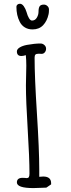

<svg xmlns="http://www.w3.org/2000/svg" viewBox="-20 -986 373 1005"><path d="M236.3 -936.5Q236.3 -946.8 228.3 -954.3Q220.2 -961.9 210 -961.9Q193.4 -961.9 187.5 -953.1Q181.6 -944.3 181.6 -924.3Q181.6 -908.2 172.6 -893.3Q163.6 -878.4 147.5 -878.4Q139.2 -878.4 131.6 -891.1Q124 -903.8 119.1 -922.4Q113.8 -940.4 104.5 -953.4Q95.2 -966.3 84.5 -966.3Q76.2 -966.3 71 -961.7Q65.9 -957 65.9 -950.7Q65.9 -905.3 83.5 -871.6Q92.8 -853 110.1 -842.5Q127.4 -832 150.4 -832Q184.6 -832 205.6 -854Q226.6 -876 234.4 -912.1Q236.3 -919.9 236.3 -936.5ZM247.6 -26.9Q247.6 -62 206.1 -62Q195.8 -62 185.5 -60.5V-99.1Q185.5 -200.7 173.3 -391.6Q161.1 -582.5 161.1 -684.1Q161.1 -695.8 165.5 -700.2Q169.9 -704.6 180.2 -704.6H188Q191.9 -704.1 197.8 -704.1Q208 -704.1 214.6 -712.2Q221.2 -720.2 221.2 -731Q221.2 -742.2 212.4 -750.2Q203.6 -758.3 191.9 -758.3Q161.6 -758.3 121.1 -751Q97.7 -746.6 83 -737.5Q68.4 -728.5 68.4 -716.8Q68.4 -692.9 91.8 -692.9Q102.1 -692.9 115.2 -697.3Q117.7 -671.4 117.7 -641.6L116.7 -590.8L115.7 -539.6Q115.7 -458.5 125 -308.6Q134.3 -158.2 134.3 -77.1Q134.3 -64 130.9 -58.8Q127.4 -53.7 119.6 -53.7L110.4 -54.7Q105.5 -55.2 98.6 -55.2Q68.4 -55.2 68.4 -31.2Q68.4 -1.5 154.8 -1.5Q172.4 -1.5 196.3 -2.9L222.7 -3.9L247.6 -21Z"/></svg>

Font: Amatica SC
Style: Bold
Weight: 400
Designer: Vernon Adams, Ben Nathan
Foundry: newtypography
Version: Version 2.000